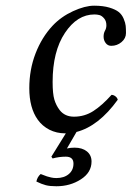

<svg xmlns="http://www.w3.org/2000/svg" viewBox="-20 -459 463 675"><path d="M211.4 91.8Q187.5 91.8 165 98.1L160.6 91.8L211.4 9.8H209Q179.2 9.8 153.8 -2.9Q128.4 -16.1 112.8 -38.1Q83 -79.6 83 -148.9Q83 -214.4 105 -271.2Q127 -328.1 165 -368.7Q194.8 -400.4 236.8 -419.7Q278.8 -439 311 -439Q342.3 -439 364.3 -432.4Q386.2 -425.8 397.5 -416.7Q408.7 -407.7 414.8 -393.1Q420.9 -378.4 421.9 -368.2Q422.9 -357.9 422.9 -342.8Q422.9 -324.2 407.2 -311Q391.6 -297.9 371.1 -297.9Q358.9 -297.9 351.6 -307.6Q344.2 -317.4 344.2 -330.1Q344.2 -342.3 349.1 -351.1Q354 -359.4 354 -370.1Q354 -385.3 345.9 -394.5Q337.9 -403.8 329.6 -406Q321.3 -408.2 312 -408.2Q251.5 -408.2 208.3 -343.3Q165 -278.3 165 -170.9Q165 -129.4 171.1 -108.9Q177.2 -88.4 189.9 -71.8Q208 -48.8 240.2 -48.8Q277.3 -48.8 308.1 -68.6Q338.9 -88.4 372.1 -125.5Q378.9 -125.5 385.5 -120.6Q392.1 -115.7 394 -108.4Q327.1 -15.6 249 4.9L215.3 63Q227.5 60.1 242.2 60.1Q269 60.1 285.4 73.2Q301.8 86.4 301.8 108.9Q301.8 147.5 264.2 171.6Q226.6 195.8 178.2 195.8Q155.3 195.8 141.1 192.1Q127 188.5 107.9 179.2Q111.3 162.6 123 152.8Q139.2 159.2 145 161.1Q150.9 163.1 159.7 165Q168.5 167 178.2 167Q205.1 167 221.7 153.1Q238.3 139.2 238.3 116.2Q238.3 91.8 211.4 91.8Z"/></svg>

Font: Linux Libertine G
Style: Italic
Weight: 400
Italic angle: -12°
Designer: Philipp H. Poll
Foundry: Philipp H. Poll
Version: Version 5.1.3